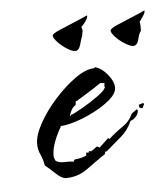

<svg xmlns="http://www.w3.org/2000/svg" viewBox="-36 -360 351 400"><g transform="rotate(-5 140.0 -160.0)"><path d="M87 7Q78 7 65.5 -5Q53 -17 45 -23Q43 -36 38 -46.5Q33 -57 33 -69Q33 -87 46.5 -111.5Q60 -136 81.5 -160Q103 -184 125.5 -200Q148 -216 166 -216V-218Q180 -215 192.5 -200Q205 -185 205 -172Q205 -160 190.5 -147.5Q176 -135 155.5 -124.5Q135 -114 115.5 -108Q96 -102 85 -102V-100Q78 -89 71.5 -72.5Q65 -56 65 -42Q65 -37 68 -31Q75 -26 86 -26.5Q97 -27 104 -26L105 -25L108 -30Q121 -31 133 -36V-42H139V-45L143 -44Q148 -46 150.5 -48.5Q153 -51 157 -53L163 -50V-51L181 -68H182L185 -66V-67Q198 -79 213 -89Q228 -99 235 -115L246 -123L248 -121Q248 -114 243 -108Q238 -102 231 -100Q223 -81 207.5 -68Q192 -55 176 -41H173L172 -36Q153 -23 132.5 -8Q112 7 87 7ZM106 -121H108V-123Q115 -125 132.5 -135Q150 -145 166 -156.5Q182 -168 183 -173H184L183 -178L184 -183Q183 -183 180 -183.5Q177 -184 175 -184Q162 -175 149 -167Q136 -159 123 -151H121L120 -143Q114 -139 111 -133.5Q108 -128 106 -121ZM258 -124 252 -126 251 -132 261 -135 262 -132ZM129 -255Q123 -255 112.5 -261.5Q102 -268 93.5 -277Q85 -286 85 -291Q85 -295 101.5 -302Q118 -309 136 -316.5Q154 -324 160 -327V-325Q160 -321 155 -314Q150 -307 146 -304L148 -297L146 -285Q144 -281 140.5 -268Q137 -255 129 -255ZM250 -255Q245 -255 234 -261.5Q223 -268 214.5 -277Q206 -286 206 -291Q206 -295 222 -302Q238 -309 256.5 -316.5Q275 -324 280 -327V-325Q280 -321 275 -314Q270 -307 268 -304L269 -297V-285Q265 -281 262 -268Q259 -255 250 -255Z"/></g></svg>

Font: Kolker Brush
Style: Regular
Weight: 400
Designer: Robert E. Leuschke
Foundry: Robert E. Leuschke
Version: Version 1.010; ttfautohint (v1.8.3)